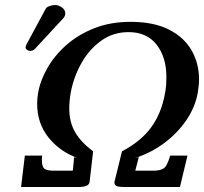

<svg xmlns="http://www.w3.org/2000/svg" viewBox="-20 -745 813 765"><path d="M199 -725Q213 -725 226.5 -715.5Q240 -706 240 -692V-688Q238 -678 231 -671L118 -549Q114 -545 108.5 -543.5Q103 -542 100 -542Q95 -542 88.5 -546Q82 -550 82 -555Q82 -561 85 -567L162 -710Q167 -718 179 -721.5Q191 -725 199 -725ZM533 -119 519 -65H593Q618 -65 632 -74Q646 -83 658 -125H727L697 0H470Q436 0 436 -16V-20L466 -142Q542 -182 583 -238.5Q624 -295 638 -376Q641 -393 642 -408Q643 -423 643 -438Q643 -517 604 -567Q565 -617 492 -617Q431 -617 383.5 -583Q336 -549 305 -494.5Q274 -440 262 -377Q256 -343 256 -313Q256 -258 279.5 -218Q303 -178 351 -142L337 -20Q334 0 295 0H64L79 -125H148Q147 -120 147 -115Q147 -110 147 -106Q147 -80 157.5 -72.5Q168 -65 192 -65H270Q272 -79 273 -92.5Q274 -106 275 -119L290 -115Q218 -141 173 -197.5Q128 -254 128 -332Q128 -343 129 -354Q130 -365 132 -376Q141 -426 170 -476Q199 -526 246 -567Q293 -608 357 -633Q421 -658 500 -658Q593 -658 653.5 -627Q714 -596 743.5 -544Q773 -492 773 -429Q773 -416 771.5 -403Q770 -390 768 -376Q758 -318 722 -265.5Q686 -213 633 -174Q580 -135 517 -115Z"/></svg>

Font: Libertinus Serif Semibold Italic
Style: Regular
Weight: 600
Italic angle: -11.5°
Designer: Philipp H. Poll, Khaled Hosny
Foundry: Caleb Maclennan
Version: Version 7.051;RELEASE